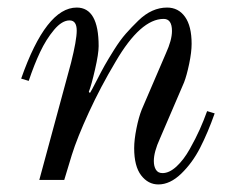

<svg xmlns="http://www.w3.org/2000/svg" viewBox="-20 -476 612 508"><path d="M36 -268Q102 -456 183 -456Q241 -456 241 -354Q241 -334 231.5 -292.5Q222 -251 215 -233L218 -230Q222 -236 235 -261.5Q248 -287 257 -303Q266 -319 282 -344.5Q298 -370 313 -387Q328 -404 346 -421.5Q364 -439 383 -447.5Q402 -456 422 -456Q452 -456 469.5 -431.5Q487 -407 487 -360Q487 -338 480.5 -307Q474 -276 467 -258L403 -109Q387 -74 387 -50Q387 -36 392.5 -27Q398 -18 410 -18Q428 -18 447 -35.5Q466 -53 482 -81.5Q498 -110 508.5 -133.5Q519 -157 528 -182L548 -176Q530 -125 509.5 -85Q489 -45 459.5 -16.5Q430 12 399 12Q372 12 353.5 -12Q335 -36 335 -84Q335 -106 341 -136Q347 -166 355 -186L419 -335Q435 -370 435 -394Q435 -426 413 -426Q352 -426 286 -313Q246 -246 215 -178.5Q184 -111 170 -66L150 0H84L168 -310Q183 -370 183 -395Q183 -422 164 -422Q144 -422 123 -397Q102 -372 86 -338Q70 -304 56 -262Z"/></svg>

Font: Old Standard TT
Style: Italic
Weight: 400
Italic angle: -15.2°
Designer: Alexey Kryukov <alexios@thessalonica.org.ru>
Version: Version 2.2